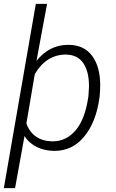

<svg xmlns="http://www.w3.org/2000/svg" viewBox="-31 -770 601 993"><path d="M246.1 10.3C248 10.3 250 10.3 252 10.3C312 10.3 362.3 -13.7 402.8 -61.5C444.8 -111.3 471.7 -179.2 483.4 -264.6L484.4 -272.5C486.3 -291.5 487.3 -311.5 487.3 -332C486.8 -395 472.7 -444.8 445.3 -481.4C418 -518.1 378.9 -536.6 328.1 -538.1C325.7 -538.1 323.7 -538.1 321.3 -538.1C256.3 -538.1 201.7 -510.3 157.7 -455.1L212.4 -750H154.3L-11.2 203.1H46.9L95.7 -66.4C128.9 -14.2 185.5 8.8 246.1 10.3ZM426.3 -272.5C415 -193.8 393.6 -135.3 360.8 -96.7C328.1 -58.1 288.6 -39.1 242.2 -39.1C240.2 -39.1 238.3 -39.1 236.3 -39.1C173.3 -40.5 126.5 -72.3 105.5 -131.3L148.9 -386.7C187.5 -453.1 243.2 -487.8 308.6 -487.8C310.1 -487.8 311 -487.8 312.5 -487.8C352.1 -486.3 381.3 -471.2 400.4 -442.4C419.4 -413.6 429.2 -375 429.2 -326.2C429.2 -323.7 429.2 -321.3 429.2 -318.8Z"/></svg>

Font: Roboto Light
Style: Italic
Weight: 300
Italic angle: -12°
Designer: Google
Version: Version 2.137; 2017